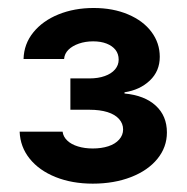

<svg xmlns="http://www.w3.org/2000/svg" viewBox="-20 -803 463 476"><path d="M28.7 -476.5H135.2Q136.8 -463.9 146.8 -454.5Q156.7 -445 173.2 -440Q189.6 -434.9 210 -434.9Q231.4 -434.9 248.5 -440.4Q265.7 -446 275.4 -457Q285.2 -468 285.2 -482.1Q285.2 -496.6 275.2 -507.9Q265.2 -519.2 246.4 -525.1Q227.6 -530.9 201.9 -530.9H154.5V-608.6H201.9Q223.4 -608.6 239.8 -614.5Q256.2 -620.3 265.2 -630.9Q274.2 -641.5 274.2 -655.1Q274.2 -669.2 266.4 -679.3Q258.5 -689.3 244.3 -694.9Q230 -700.5 211 -700.5Q191.8 -700.5 175.6 -694.9Q159.4 -689.3 149.6 -679.6Q139.9 -669.9 138.9 -656.8H38.4Q39.4 -694.1 62.6 -722.7Q85.8 -751.4 125 -767.3Q164.3 -783.2 212.1 -783.2Q260.3 -783.2 297.8 -767.2Q335.2 -751.3 355.6 -723.8Q376.1 -696.3 376.1 -662.1Q376.1 -626.6 351.4 -603.3Q326.7 -579.9 288.7 -574.2V-571.2Q338.5 -566.5 366.1 -541.1Q393.8 -515.7 393.8 -474.6Q393.8 -438.2 370.3 -409.3Q346.9 -380.4 304.8 -364Q262.7 -347.7 210 -347.7Q158.7 -347.7 117.9 -364Q77 -380.4 53.6 -409.6Q30.2 -438.7 28.7 -476.5Z"/></svg>

Font: Pretendard Std Variable
Style: Regular
Weight: 400
Designer: Base glyphs from Inter by Rasmus Andersson; Hangeul glyphs from Noto Sans CJK(Source Han Sans) by Jang Soo-young and Kan
Foundry: Kil Hyung-jin
Version: Version 1.309;Glyphs 3.2 (3225)